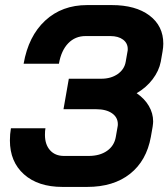

<svg xmlns="http://www.w3.org/2000/svg" viewBox="-20 -728 663 756"><path d="M623 -556Q623 -542 620 -525L613 -485Q606 -449 581 -416Q556 -383 518 -361Q549 -340 566 -311Q583 -282 583 -250Q583 -243 581 -229L574 -189Q557 -95 492 -43.5Q427 8 323 8H226Q130 8 74.5 -41.5Q19 -91 19 -175Q19 -200 23 -223H159Q157 -214 157 -197Q157 -159 177 -136.5Q197 -114 232 -114H329Q373 -114 401.5 -134Q430 -154 436 -189L443 -229Q444 -233 444 -239Q444 -266 421 -282Q398 -298 358 -298H230L251 -418H379Q417 -418 443.5 -436.5Q470 -455 475 -485L482 -525Q483 -528 483 -535Q483 -558 464.5 -572Q446 -586 414 -586H317Q276 -586 248.5 -557.5Q221 -529 212 -477H73Q92 -586 158 -647Q224 -708 323 -708H420Q514 -708 568.5 -667Q623 -626 623 -556Z"/></svg>

Font: Bai Jamjuree
Style: Bold Italic
Weight: 700
Italic angle: -10°
Designer: Katatrad Aksorn Co.,Ltd.
Foundry: Cadson Demak Co.,Ltd.
Version: Version 1.000; ttfautohint (v1.6)